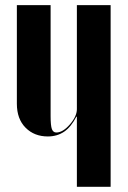

<svg xmlns="http://www.w3.org/2000/svg" viewBox="-20 -719 491 739"><path d="M273.9 -270Q253.4 -230 226.6 -211.9Q199.7 -193.8 164.1 -193.8Q111.8 -193.8 78.4 -227.5Q44.9 -261.2 44.9 -319.8V-699.2H174.8V-272Q174.8 -235.4 179.7 -222.2Q184.6 -209 196.8 -209Q221.7 -209 248.8 -240Q275.9 -271 275.9 -298.8V-699.2H405.8V0H275.9V-270Z"/></svg>

Font: Moniqa Black Display
Style: Regular
Weight: 900
Designer: Rajesh Rajput
Foundry: Rajesh Rajput
Version: Version 1.000